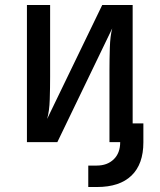

<svg xmlns="http://www.w3.org/2000/svg" viewBox="-20 -570 640 770"><path d="M88 0V-550H181V-262Q181 -218 179.5 -171Q178 -124 169 -93L390 -550H512V-75H555V1Q555 88 507.5 134Q460 180 369 180H334V94H368Q410 94 436 69Q462 44 462 0H419V-289Q419 -333 420.5 -379.5Q422 -426 430 -456L210 0Z"/></svg>

Font: Pitagon Sans Mono Medium
Style: Regular
Weight: 500
Monospace: yes
Designer: Travis Tran
Foundry: Pitagon
Version: Version 1.001; ttfautohint (v1.8.4.7-5d5b);gftools[0.9.26]